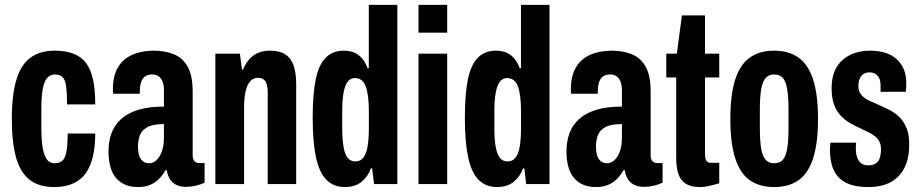

<svg xmlns="http://www.w3.org/2000/svg" viewBox="-20 -744 3718 776"><path d="M198.7 12Q137.6 12 99.7 -17.5Q61.8 -47 44.8 -108Q27.8 -169 27.8 -263.2Q27.8 -361.3 46.4 -422.3Q64.9 -483.3 103.6 -511.3Q142.3 -539.2 201 -539.2Q244.7 -539.2 276.4 -527.2Q308.1 -515.1 327.5 -489.6Q346.9 -464.1 355.9 -422.5Q364.9 -381 364.9 -322H251Q251 -366.9 247.6 -393.5Q244.1 -420.2 233.4 -431.6Q222.7 -443 201.7 -443Q184.7 -443 172.4 -430.9Q160.1 -418.8 153.6 -388.3Q147.1 -357.8 147.1 -300.9V-223.8Q147.1 -185.9 151.4 -154.1Q155.7 -122.3 167.2 -103.2Q178.8 -84.2 200.6 -84.2Q220.6 -84.2 232.3 -94.8Q244 -105.5 248.7 -131.7Q253.5 -158 253.5 -204.4H364.9Q364.9 -153.6 356 -113.7Q347.1 -73.8 327.8 -45.7Q308.5 -17.5 276.3 -2.7Q244.1 12 198.7 12Z M537.6 12Q509.1 12 487 2.9Q464.9 -6.2 449.3 -24.3Q433.7 -42.4 426.1 -69.7Q418.5 -96.9 418.5 -132.1Q418.5 -172 430.4 -204.9Q442.3 -237.8 468.8 -262.2Q495.2 -286.6 538.2 -299.9Q581.1 -313.2 642.6 -313.2V-379Q642.6 -399 637.4 -413Q632.1 -427 621.7 -435Q611.2 -443 595.7 -443Q574.7 -443 564 -433.4Q553.3 -423.8 549.2 -408.4Q545 -393 545 -373.6V-365.1H437.3Q436.3 -369.1 436.3 -373.4Q436.3 -377.7 436.3 -382.5Q436.3 -437.4 456.9 -471.9Q477.5 -506.5 515.2 -522.8Q552.9 -539.2 602.1 -539.2Q646.3 -539.2 682.1 -525Q717.8 -510.9 738.2 -475.1Q758.7 -439.3 758.7 -373.5V-117.3Q758.7 -102 765.2 -93.5Q771.7 -85 785.3 -85H806.9V-5.7Q790.8 2 771.1 6.6Q751.4 11.2 731.3 11.2Q707.7 11.2 691.2 2.5Q674.7 -6.1 665.8 -21.5Q656.8 -36.8 654.3 -55.8H648.6Q638.6 -37.5 623.8 -22Q609 -6.6 588 2.7Q567 12 537.6 12ZM583.3 -84.2Q595.4 -84.2 606 -91.6Q616.6 -98.9 625 -112.4Q633.3 -125.9 638 -145Q642.6 -164.1 642.6 -188.4V-242.5Q597.8 -242.5 575.5 -230.1Q553.1 -217.7 545.4 -197.3Q537.7 -177 537.7 -151.9Q537.7 -130.3 542.6 -115.1Q547.4 -99.9 557.7 -92.1Q568 -84.2 583.3 -84.2Z M850.4 0V-527.2H949.6L958 -462.7H962Q973.8 -489.9 989.5 -506.7Q1005.1 -523.4 1025.6 -531.3Q1046.1 -539.2 1071 -539.2Q1109.5 -539.2 1132.6 -524.6Q1155.7 -509.9 1166.4 -480.2Q1177.1 -450.5 1177.1 -403.3V0H1062V-369.3Q1062 -383 1060.3 -393.8Q1058.5 -404.7 1054.3 -412.7Q1050.1 -420.7 1042.1 -425.2Q1034.1 -429.6 1022.6 -429.6Q1004.1 -429.6 991.5 -415.8Q978.8 -401.9 972.6 -374.8Q966.4 -347.7 966.4 -306.7V0Z M1373.5 12Q1328.4 12 1299.3 -17.3Q1270.2 -46.5 1257 -108.5Q1243.8 -170.4 1243.8 -268.1Q1243.8 -364 1256.1 -423.5Q1268.4 -483 1296.7 -511.1Q1325 -539.2 1369.2 -539.2Q1395 -539.2 1413.7 -530.5Q1432.3 -521.8 1445 -505.8Q1457.8 -489.8 1465.6 -468.2H1470.6V-724.2H1585.9V0H1491.6L1484.1 -63.7H1479.1Q1468.5 -32.9 1442.7 -10.5Q1416.9 12 1373.5 12ZM1416 -91.5Q1436.6 -91.5 1448.6 -106.8Q1460.6 -122.2 1465.7 -152.4Q1470.8 -182.6 1470.8 -227.6V-292.6Q1470.8 -328.4 1467.5 -354.2Q1464.1 -379.9 1457.6 -396.3Q1451.1 -412.8 1440 -420.7Q1428.9 -428.6 1414.4 -428.6Q1397.2 -428.6 1386 -414.8Q1374.8 -401.1 1368.9 -371.4Q1363.1 -341.7 1363.1 -292.6V-227.6Q1363.1 -180.2 1368.5 -150Q1374 -119.8 1385.6 -105.7Q1397.2 -91.5 1416 -91.5Z M1671.4 -611.9V-724.2H1787.4V-611.9ZM1671.4 0V-527.2H1787.4V0Z M1988.5 12Q1943.4 12 1914.3 -17.3Q1885.2 -46.5 1872 -108.5Q1858.8 -170.4 1858.8 -268.1Q1858.8 -364 1871.1 -423.5Q1883.4 -483 1911.7 -511.1Q1940 -539.2 1984.2 -539.2Q2010 -539.2 2028.7 -530.5Q2047.3 -521.8 2060 -505.8Q2072.8 -489.8 2080.6 -468.2H2085.6V-724.2H2200.9V0H2106.6L2099.1 -63.7H2094.1Q2083.5 -32.9 2057.7 -10.5Q2031.9 12 1988.5 12ZM2031 -91.5Q2051.6 -91.5 2063.6 -106.8Q2075.6 -122.2 2080.7 -152.4Q2085.8 -182.6 2085.8 -227.6V-292.6Q2085.8 -328.4 2082.5 -354.2Q2079.1 -379.9 2072.6 -396.3Q2066.1 -412.8 2055 -420.7Q2043.9 -428.6 2029.4 -428.6Q2012.2 -428.6 2001 -414.8Q1989.8 -401.1 1983.9 -371.4Q1978.1 -341.7 1978.1 -292.6V-227.6Q1978.1 -180.2 1983.5 -150Q1989 -119.8 2000.6 -105.7Q2012.2 -91.5 2031 -91.5Z M2388.6 12Q2360.1 12 2338 2.9Q2315.9 -6.2 2300.3 -24.3Q2284.7 -42.4 2277.1 -69.7Q2269.5 -96.9 2269.5 -132.1Q2269.5 -172 2281.4 -204.9Q2293.3 -237.8 2319.8 -262.2Q2346.2 -286.6 2389.2 -299.9Q2432.1 -313.2 2493.6 -313.2V-379Q2493.6 -399 2488.4 -413Q2483.1 -427 2472.7 -435Q2462.2 -443 2446.7 -443Q2425.7 -443 2415 -433.4Q2404.3 -423.8 2400.2 -408.4Q2396 -393 2396 -373.6V-365.1H2288.3Q2287.3 -369.1 2287.3 -373.4Q2287.3 -377.7 2287.3 -382.5Q2287.3 -437.4 2307.9 -471.9Q2328.5 -506.5 2366.2 -522.8Q2403.9 -539.2 2453.1 -539.2Q2497.3 -539.2 2533.1 -525Q2568.8 -510.9 2589.2 -475.1Q2609.7 -439.3 2609.7 -373.5V-117.3Q2609.7 -102 2616.2 -93.5Q2622.7 -85 2636.3 -85H2657.9V-5.7Q2641.8 2 2622.1 6.6Q2602.4 11.2 2582.3 11.2Q2558.7 11.2 2542.2 2.5Q2525.7 -6.1 2516.8 -21.5Q2507.8 -36.8 2505.3 -55.8H2499.6Q2489.6 -37.5 2474.8 -22Q2460 -6.6 2439 2.7Q2418 12 2388.6 12ZM2434.3 -84.2Q2446.4 -84.2 2457 -91.6Q2467.6 -98.9 2476 -112.4Q2484.3 -125.9 2489 -145Q2493.6 -164.1 2493.6 -188.4V-242.5Q2448.8 -242.5 2426.5 -230.1Q2404.1 -217.7 2396.4 -197.3Q2388.7 -177 2388.7 -151.9Q2388.7 -130.3 2393.6 -115.1Q2398.4 -99.9 2408.7 -92.1Q2419 -84.2 2434.3 -84.2Z M2806.9 12Q2771.9 12 2750.8 -2Q2729.8 -15.9 2721.4 -42.4Q2713 -68.9 2713 -104.4V-430.8H2672.9V-527.2H2715.7L2736 -681.7H2829.3V-527.2H2887V-430.8H2829.3V-126.8Q2829.3 -105.4 2834.2 -95.7Q2839 -85.9 2854.3 -85.9H2887V-3.2Q2872.5 1 2858.3 4.6Q2844.1 8.2 2831.5 10.1Q2819 12 2806.9 12Z M3108.5 12Q3049.3 12 3010 -15.9Q2970.7 -43.9 2951.3 -104.9Q2931.8 -165.9 2931.8 -263.2Q2931.8 -361.3 2951.3 -422Q2970.7 -482.6 3010 -510.9Q3049.3 -539.2 3108.5 -539.2Q3168.7 -539.2 3207.8 -510.9Q3247 -482.6 3266.6 -422Q3286.1 -361.3 3286.1 -263.2Q3286.1 -165.9 3266.6 -104.9Q3247 -43.9 3207.8 -15.9Q3168.7 12 3108.5 12ZM3108.5 -84.2Q3130.9 -84.2 3143.2 -97.4Q3155.6 -110.5 3161.2 -141.5Q3166.9 -172.6 3166.9 -225.3V-300.9Q3166.9 -354.7 3161.2 -385.6Q3155.6 -416.5 3143.2 -429.7Q3130.9 -443 3108.5 -443Q3088.1 -443 3075.3 -429.7Q3062.6 -416.5 3056.8 -385.6Q3051.1 -354.7 3051.1 -300.9V-225.3Q3051.1 -172.6 3056.8 -141.5Q3062.6 -110.5 3075.3 -97.4Q3088.1 -84.2 3108.5 -84.2Z M3490.7 12Q3443.9 12 3413.8 0.9Q3383.7 -10.2 3366.2 -30.7Q3348.7 -51.2 3341.5 -79.2Q3334.4 -107.2 3334.4 -140.2Q3334.4 -145 3334.9 -152.4Q3335.4 -159.9 3336.4 -167.3H3440.1Q3439.1 -159.7 3439.1 -154.3Q3439.1 -148.9 3439.1 -142.9Q3439.1 -124 3443.9 -108.8Q3448.8 -93.5 3460.1 -84.6Q3471.4 -75.7 3489.1 -75.7Q3507.5 -75.7 3519.1 -83.1Q3530.7 -90.5 3535.6 -105.2Q3540.6 -119.8 3540.6 -141Q3540.6 -166.1 3528.5 -181Q3516.5 -195.8 3497 -205.9Q3477.5 -216 3455.9 -226Q3436.1 -234.7 3416 -246.2Q3396 -257.7 3378.6 -275.7Q3361.3 -293.7 3351.2 -320.7Q3341.1 -347.7 3341.1 -388.3Q3341.1 -427 3352.8 -455.3Q3364.4 -483.6 3386.3 -502.4Q3408.2 -521.2 3436.3 -530.2Q3464.3 -539.2 3496.2 -539.2Q3530.9 -539.2 3557.8 -530.7Q3584.8 -522.2 3603.8 -505.2Q3622.8 -488.2 3632.8 -464Q3642.9 -439.8 3642.9 -408.3Q3642.9 -400.3 3642.4 -390.7Q3641.9 -381.1 3640.9 -373.1H3539V-396.4Q3539 -416.2 3533.4 -428Q3527.7 -439.8 3517.8 -445.7Q3507.9 -451.5 3493.8 -451.5Q3483.1 -451.5 3474.7 -447.7Q3466.3 -443.8 3460.5 -436.3Q3454.8 -428.8 3452 -419Q3449.2 -409.2 3449.2 -396.5Q3449.2 -374.8 3461.2 -360.7Q3473.1 -346.5 3492.3 -337.5Q3511.6 -328.4 3533.5 -319.2Q3554.3 -310.4 3576 -299Q3597.8 -287.6 3615.5 -270.2Q3633.2 -252.8 3644 -226.5Q3654.7 -200.3 3654.7 -160.3Q3654.7 -115 3642.8 -82.7Q3630.9 -50.3 3609.1 -29.3Q3587.3 -8.2 3557.7 1.9Q3528 12 3490.7 12Z"/></svg>

Font: Archivo SemiBold ExtraCondensed
Style: Regular
Weight: 600
Width: 2
Version: Version 2.001